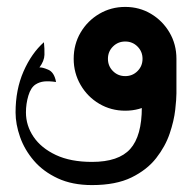

<svg xmlns="http://www.w3.org/2000/svg" viewBox="-20 -320 555 555"><path d="M246 215Q189 215 147 195.5Q105 176 78 144.5Q51 113 38 76Q25 39 25 5Q25 -61 48 -113.5Q71 -166 107 -198Q109 -179 108.5 -161.5Q108 -144 94 -125Q102 -126 119.5 -118.5Q137 -111 142 -83Q121 -86 107.5 -84.5Q94 -83 83 -76Q69 -67 62 -43.5Q55 -20 55 5Q55 43 77 75.5Q99 108 141.5 128Q184 148 246 148Q323 148 356.5 110.5Q390 73 390 -10V-78L490 -150V-50Q490 -34 486.5 -2.5Q483 29 470.5 66Q458 103 431.5 137Q405 171 360 193Q315 215 246 215ZM342 0Q301 0 267 -20Q233 -40 213 -74.5Q193 -109 193 -150Q193 -192 213 -226Q233 -260 267 -280Q301 -300 342 -300Q383 -300 416.5 -280Q450 -260 470 -226Q490 -192 490 -150Q490 -109 470 -74.5Q450 -40 416.5 -20Q383 0 342 0ZM342 -100Q363 -100 377.5 -114.5Q392 -129 392 -150Q392 -171 377.5 -185.5Q363 -200 342 -200Q321 -200 306.5 -185.5Q292 -171 292 -150Q292 -129 306.5 -114.5Q321 -100 342 -100Z"/></svg>

Font: Reem Kufi Fun
Style: Regular
Weight: 400
Designer: Khaled Hosny
Version: Version 1.005